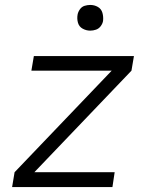

<svg xmlns="http://www.w3.org/2000/svg" viewBox="-20 -757 616 777"><path d="M29 0H435L444 -60H119L512 -471L522 -530H117L107 -471H432L39 -60ZM345 -633Q357 -633 368.5 -637Q380 -641 387.5 -651Q395 -661 397 -672Q399 -689 394.5 -705Q390 -721 376 -729Q362 -737 345 -737Q334 -737 322.5 -733.5Q311 -730 303.5 -719.5Q296 -709 294 -698Q291 -681 295.5 -665Q300 -649 314.5 -641Q329 -633 345 -633Z"/></svg>

Font: Iosevka Sparkle Light
Style: Italic
Weight: 300
Italic angle: -9°
Designer: Belleve Invis
Foundry: Belleve Invis
Version: Version 4.5.0; ttfautohint (v1.8.3)